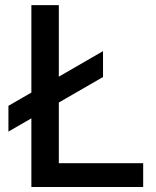

<svg xmlns="http://www.w3.org/2000/svg" viewBox="-20 -748 625 768"><path d="M105.5 0V-727.5H215.3V-95.2H552.7V0ZM13.7 -221.7V-324.7L392.1 -543.5V-439.9Z"/></svg>

Font: Inter 24pt Medium
Style: Regular
Weight: 500
Designer: Rasmus Andersson
Foundry: rsms
Version: Version 4.001;git-66647c0bb